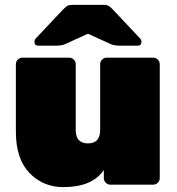

<svg xmlns="http://www.w3.org/2000/svg" viewBox="-20 -756 724 786"><path d="M45 -217V-493Q45 -504 53 -512Q61 -520 72 -520H263Q274 -520 282 -512Q290 -504 290 -493V-224Q290 -169 340 -169Q390 -169 390 -224V-493Q390 -504 398 -512Q406 -520 417 -520H607Q618 -520 626 -512Q634 -504 634 -493V-27Q634 -16 626 -8Q618 0 607 0H432Q421 0 413 -8Q405 -16 405 -27V-60Q358 10 239 10Q157 10 101 -47.5Q45 -105 45 -217ZM275 -736H405Q417 -736 423 -733Q429 -730 442 -717L554 -598Q559 -593 559 -585Q559 -569 543 -569H472Q446 -569 432 -576L340 -618L248 -576Q234 -569 208 -569H137Q121 -569 121 -585Q121 -593 126 -598L238 -717Q251 -730 257 -733Q263 -736 275 -736Z"/></svg>

Font: Rubik One
Style: Regular
Weight: 400
Designer: Hubert and Fischer with Elvire Volk Leonovitch
Foundry: Hubert and Fischer with Elvire Volk Leonovitch
Version: Version 1.001